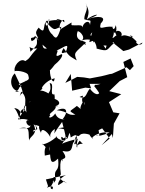

<svg xmlns="http://www.w3.org/2000/svg" viewBox="-20 -965 1041 1376"><path d="M911 -462 887 -483 782 -436 737 -428 786 -438 708 -419 624 -403 582 -410 533 -414C505 -399 477 -384 448 -371L487 -435L497 -315L592 -337L633 -332L622 -364H701C648 -347 673 -369 655 -348C718 -271 685 -280 698 -312C684 -262 636 -310 625 -330C598 -306 601 -250 550 -270C601 -294 553 -265 574 -228C593 -256 583 -172 582 -245C520 -162 599 -158 531 -206C476 -161 469 -176 520 -143C458 -135 473 -167 387 -175C467 -209 468 -158 429 -111C470 -114 397 -92 376 -152C353 -115 316 -115 341 -140C319 -149 387 -174 379 -205C418 -214 413 -249 357 -260C359 -209 374 -201 423 -192C345 -205 381 -236 370 -289C328 -278 377 -371 336 -369C358 -301 309 -297 335 -290C263 -341 250 -292 287 -333C264 -319 302 -387 372 -404C365 -348 337 -409 338 -459C329 -474 317 -426 372 -501C438 -555 429 -582 419 -576C348 -536 414 -612 384 -602C445 -628 485 -671 448 -584C482 -616 390 -546 436 -620C480 -554 482 -563 530 -532C504 -594 519 -583 596 -662C518 -696 570 -652 595 -644C592 -679 511 -664 536 -740C549 -749 609 -685 552 -669C577 -685 647 -691 652 -659C674 -713 601 -695 641 -733C610 -634 616 -668 650 -673C672 -651 674 -616 672 -617C763 -592 738 -606 796 -655C722 -693 765 -690 737 -616C695 -691 657 -647 674 -642L747 -638L792 -664L802 -649L864 -599L905 -610L1001 -660C993 -630 944 -654 959 -668C942 -686 880 -734 934 -701C900 -698 876 -724 850 -705C867 -755 783 -756 815 -712C774 -689 804 -671 808 -703C763 -679 804 -699 795 -753C795 -705 825 -736 810 -785C794 -723 779 -785 789 -773C716 -781 687 -739 702 -797C754 -849 679 -853 613 -830C733 -873 648 -867 602 -824C627 -889 610 -897 594 -945C618 -889 584 -879 584 -827C633 -809 632 -835 625 -784C624 -836 552 -798 573 -729C572 -800 572 -780 495 -784C479 -801 532 -827 414 -756C388 -781 445 -856 441 -805C407 -837 357 -829 404 -819C358 -829 296 -800 323 -821C353 -830 302 -738 308 -809C380 -732 364 -758 420 -773C392 -695 385 -674 354 -719C334 -731 302 -800 337 -825C270 -818 321 -700 257 -767C222 -723 243 -724 267 -666C210 -718 259 -691 207 -670C188 -710 226 -683 230 -708C253 -693 251 -669 316 -618C262 -605 309 -689 244 -695C245 -639 254 -649 198 -594C192 -664 170 -610 247 -618C184 -554 203 -553 161 -527C124 -556 69 -484 88 -450C70 -466 183 -454 183 -423C192 -389 190 -397 113 -360C196 -326 128 -348 164 -391C130 -322 52 -311 118 -340C112 -299 48 -302 119 -310C56 -314 41 -398 86 -439C100 -404 158 -306 136 -294C120 -286 112 -242 132 -308C195 -253 128 -196 188 -200C170 -213 182 -232 202 -241C174 -218 163 -230 169 -159C138 -223 107 -138 130 -89C108 -141 110 -158 82 -191C123 -183 113 -172 143 -147C153 -231 173 -220 153 -185C181 -193 110 -127 110 -109C182 -120 199 -98 235 -62C256 -14 182 -17 236 -38C270 -25 218 -103 178 -104C150 -93 193 -47 199 -69C196 -47 189 -45 116 -46C205 -64 179 -21 189 43C192 8 256 2 221 -73C293 -51 237 -78 274 -13C275 -65 340 -4 344 31C348 29 319 -2 372 -41C375 1 346 17 425 -91C450 8 473 66 411 38C503 -11 428 43 464 27C498 -66 489 -59 395 -46C517 -38 471 37 494 16C554 -24 526 45 513 71C502 26 538 13 514 68C526 27 509 18 539 7C551 25 540 -25 622 0C623 -22 606 -3 648 32C617 27 688 -27 766 -15C659 29 650 -2 693 10C680 -67 682 -77 684 -31L714 -46L699 -63L766 28L708 76L782 -5L789 24L796 -79L837 -153L792 -160L761 -233L849 -290L763 -312L838 -384L892 -412L864 -521L916 -546L938 -491ZM442 40C410 52 414 -13 436 32C386 51 377 -13 382 18C325 69 268 76 283 65C328 109 293 67 301 150C435 120 321 168 334 84C344 170 333 231 396 172C410 289 358 222 379 331C330 294 410 290 366 346C362 294 368 367 325 349C408 313 310 385 356 391C377 344 289 399 325 370L309 321L453 290C393 315 387 378 406 357C468 324 408 320 462 349C463 348 386 322 416 285C400 154 437 174 428 192C414 158 479 191 428 117C504 134 491 91 506 53C570 98 497 113 551 43C596 94 567 40 527 85L537 29C502 39 441 53 420 69L416 79Z"/></svg>

Font: Hussar Lance
Style: ExBdObl
Weight: 700
Foundry: Cannot Into Space Fonts, PlusOne Fonts
Version: Version 2.270